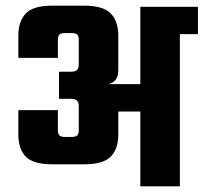

<svg xmlns="http://www.w3.org/2000/svg" viewBox="-20 -660 721 680"><path d="M477 -636H617V0H477ZM281 -362H524V-265H322ZM581 -636H681V-539H581ZM277 -640Q346 -640 372.5 -612Q399 -584 399 -534V-414Q399 -387 387.5 -375Q376 -363 355 -360V-356Q376 -354 387.5 -341.5Q399 -329 399 -303V-184Q399 -133 372.5 -105.5Q346 -78 277 -78H166Q97 -78 71 -105.5Q45 -133 45 -184V-270H185V-198Q185 -185 191 -180Q197 -175 210 -175H233Q247 -175 253 -180Q259 -185 259 -198V-283Q259 -298 252.5 -304Q246 -310 232 -310H189V-406H232Q246 -406 252.5 -412Q259 -418 259 -433V-519Q259 -533 253 -538Q247 -543 233 -543H210Q197 -543 191 -538Q185 -533 185 -519V-455H45V-534Q45 -584 71 -612Q97 -640 166 -640Z"/></svg>

Font: Teko Light SemiBold
Style: Regular
Weight: 600
Version: Version 2.000;gftools[0.9.28.dev9+g7d2139d.d20230707]